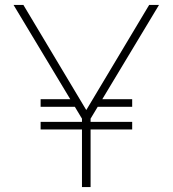

<svg xmlns="http://www.w3.org/2000/svg" viewBox="-20 -760 701 780"><path d="M517 -326H372V-357H517ZM517 -234H145V-265H517ZM290 -326H145V-357H290ZM348 0H313V-278L35 -740H75L340 -297H321L586 -740H626L348 -278Z"/></svg>

Font: Be Vietnam Pro Variable Thin
Style: Regular
Weight: 100
Designer: Lam Bao, Tony Le, Vietanh Nguyen
Foundry: Yellow Type Foundry
Version: Version 1.002